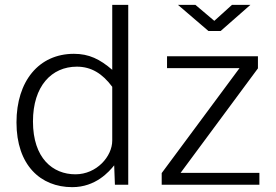

<svg xmlns="http://www.w3.org/2000/svg" viewBox="-20 -762 1140 792"><path d="M278 10C375 10 430 -54 451 -80L454 0H509V-742H443V-474C392 -518 347 -540 285 -540C140 -540 48 -427 48 -257C48 -81 147 10 278 10ZM937 -742 864 -676 786 -742H714L840 -634H890L1013 -742ZM647 0H1050V-49H725L1044 -480V-530H669V-481H968L647 -48ZM291 -43C198 -43 116 -109 116 -261C116 -407 193 -487 297 -487C356 -487 402 -459 443 -404V-182C443 -117 379 -43 291 -43Z"/></svg>

Font: 18Franklin Light
Style: Regular
Weight: 300
Designer: Pablo Impallari, Rodrigo Fuenzalida (Modified by Dan O. Williams)
Version: Version 0.025;PS 000.025;hotconv 1.0.88;makeotf.lib2.5.64775